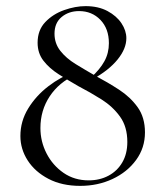

<svg xmlns="http://www.w3.org/2000/svg" viewBox="-20 -594 529 627"><path d="M277.6 -341.4Q306.2 -367.2 320.9 -393.9Q335.6 -420.6 335.6 -453Q335.6 -500.4 307.9 -529.1Q280.2 -557.8 238.2 -557.8Q204.6 -557.8 181.3 -538.5Q158 -519.2 158 -484Q158 -452.2 177 -428Q196 -403.8 226.8 -384.9Q257.6 -366 291.4 -346.6Q331.4 -325.4 368.5 -301.3Q405.6 -277.2 429.5 -243.9Q453.4 -210.6 453.4 -161.6Q453.4 -111.2 424.5 -71.6Q395.6 -32 347.5 -9.5Q299.4 13 241.8 13Q182.2 13 138.2 -10Q94.2 -33 70.4 -70.1Q46.6 -107.2 46.6 -149.8Q46.6 -198.2 72.1 -239.8Q97.6 -281.4 137.9 -312.3Q178.2 -343.2 220.8 -357.8L226.8 -349.6Q172.6 -325.2 142.3 -279.4Q112 -233.6 112 -176Q112 -131.8 132.1 -92.8Q152.2 -53.8 187.6 -29.4Q223 -5 269.6 -5Q305.8 -5 334.4 -20.3Q363 -35.6 379.4 -63.7Q395.8 -91.8 395.8 -130.4Q395.8 -180 372 -213.1Q348.2 -246.2 311.4 -269.4Q274.6 -292.6 235.6 -312.8Q201.8 -332.2 171.4 -351.6Q141 -371 121.9 -395.7Q102.8 -420.4 102.8 -454.4Q102.8 -495.6 127.9 -521.9Q153 -548.2 189.6 -561.1Q226.2 -574 259.4 -574Q301 -574 330.9 -558Q360.8 -542 376.7 -518Q392.6 -494 392.6 -469.2Q392.6 -435 364 -399.7Q335.4 -364.4 282.8 -335.4Z"/></svg>

Font: Cormorant Light
Style: Regular
Weight: 300
Designer: Christian Thalmann (Catharsis Fonts)
Foundry: Catharsis Fonts
Version: Version 4.000